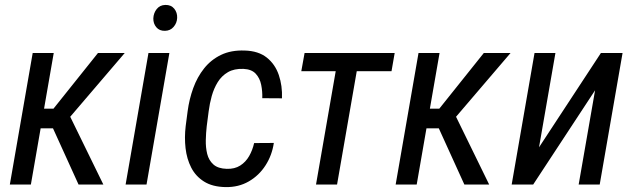

<svg xmlns="http://www.w3.org/2000/svg" viewBox="-20 -741 2549 771"><path d="M195.8 -528.3 104 0H19.5L111.3 -528.3ZM481 -528.3 222.2 -225.6H115.7V-304.7H194.8L373.5 -528.3ZM295.4 0 184.6 -243.7 245.6 -305.7 395 0Z M660.2 -528.3 568.4 0H484.4L576.2 -528.3ZM595.7 -667.5Q596.7 -689 609.4 -704.8Q622.1 -720.7 644 -721.2Q667 -721.7 679.7 -706.1Q692.4 -690.4 691.4 -668.9Q690.4 -648.4 677.2 -633.1Q664.1 -617.7 642.6 -617.2Q620.1 -616.7 607.7 -631.6Q595.2 -646.5 595.7 -667.5Z M890.6 -63Q922.4 -62 944.6 -76.2Q966.8 -90.3 980.5 -114.3Q994.1 -138.2 1000.5 -166.5L1079.6 -167Q1072.3 -117.2 1046.1 -76.7Q1020 -36.1 979 -12.5Q938 11.2 885.7 10.3Q833 9.3 799.3 -12Q765.6 -33.2 747.8 -68.1Q730 -103 725.1 -146Q720.2 -189 725.6 -234.4L733.4 -293.9Q739.7 -342.3 755.9 -387Q772 -431.6 799.6 -466.3Q827.1 -501 867.4 -520.5Q907.7 -540 962.4 -538.1Q1017.6 -536.6 1051.3 -509.8Q1085 -482.9 1099.6 -439.7Q1114.3 -396.5 1112.3 -346.2L1033.2 -346.7Q1034.2 -374 1028.8 -400.6Q1023.4 -427.2 1006.8 -445.1Q990.2 -462.9 957.5 -464.4Q920.4 -465.8 895.3 -451.2Q870.1 -436.5 854.5 -411.4Q838.9 -386.2 830.3 -355.5Q821.8 -324.7 817.9 -293.9L810.1 -233.9Q807.1 -207.5 806.4 -178.2Q805.7 -148.9 812 -123Q818.4 -97.2 836.9 -80.6Q855.5 -64 890.6 -63Z M1425.3 -528.3 1333.5 0H1249L1340.8 -528.3ZM1564.9 -528.3 1552.2 -455.1H1189.9L1203.1 -528.3Z M1745.1 -528.3 1653.3 0H1568.8L1660.6 -528.3ZM2030.3 -528.3 1771.5 -225.6H1665V-304.7H1744.1L1922.9 -528.3ZM1844.7 0 1733.9 -243.7 1794.9 -305.7 1944.3 0Z M2144.5 -149.4 2393.1 -528.3H2480L2388.2 0H2303.7L2369.6 -378.4L2121.1 0H2034.7L2126.5 -528.3H2210.4Z"/></svg>

Font: Roboto Condensed
Style: Italic
Weight: 400
Italic angle: -12°
Designer: Christian Robertson
Foundry: Google
Version: Version 3.0